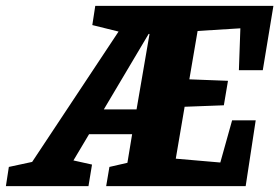

<svg xmlns="http://www.w3.org/2000/svg" viewBox="-147 -631 947 651"><path d="M663 -393 668 -535 523 -526 495 -362 626 -357 612 -274 479 -269 449 -93 600 -80 640 -223H720L686 0H213L224 -65L285 -79L301 -176H155L102 -87L165 -73L153 0H-127L-117 -65L-38 -82L255 -524L166 -546L176 -611H780L744 -393ZM360 -516H357L205 -260H316Z"/></svg>

Font: Grenze ExtraBold
Style: Italic
Weight: 800
Italic angle: -10°
Designer: Renata Polastri
Foundry: Omnibus-Type
Version: Version 1.002; ttfautohint (v1.8)